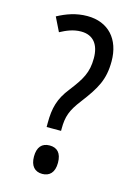

<svg xmlns="http://www.w3.org/2000/svg" viewBox="-111 -855 592 835"><g transform="rotate(15 185.5 -438.0)"><path d="M177 -795C126 -795 83 -779 44 -758L75 -695C103 -710 133 -723 168 -723C224 -723 251 -685 251 -625C251 -560 230 -526 183 -465C142 -413 130 -369 130 -301V-283H195V-292C195 -348 206 -378 246 -430C303 -505 329 -549 329 -632C329 -731 272 -795 177 -795ZM164 -81C196 -81 218 -101 218 -145C218 -190 197 -209 164 -209C129 -209 110 -187 110 -145C110 -103 130 -81 164 -81Z"/></g></svg>

Font: Noto Sans Kannada UI ExtraCondensed
Style: Regular
Weight: 400
Width: 2
Designer: Jelle Bosma - Monotype Design Team
Foundry: Monotype Imaging Inc.
Version: Version 2.005